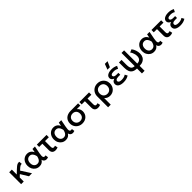

<svg xmlns="http://www.w3.org/2000/svg" viewBox="643 -3096 5641 5641"><g transform="rotate(-45 3464.0 -275.0)"><path d="M76.5 0V-495H186.5V-291L299.5 -398.5Q338 -435 370.5 -460.8Q403 -486.5 435 -497.8Q467 -509 504.5 -503L512 -407Q484.5 -411 461.8 -402.2Q439 -393.5 416.2 -374.8Q393.5 -356 365.5 -329.5L336.5 -302.5L530 0H404L259 -236L186.5 -166.5V0Z M831.5 15Q761.5 15 707 -19Q652.5 -53 621.2 -112.2Q590 -171.5 590 -247.5Q590 -304.5 607.8 -352.8Q625.5 -401 657.5 -436.2Q689.5 -471.5 733.2 -490.8Q777 -510 828.5 -510Q877.5 -510 915.2 -493.2Q953 -476.5 979.5 -447.5Q1006 -418.5 1022 -380.5L1043.5 -495H1146L1100.5 -260Q1089.5 -203 1089 -166Q1088.5 -129 1098.8 -110Q1109 -91 1130 -86.5Q1151 -82 1182.5 -90.5L1194.5 -0.5Q1149 18 1109 13.5Q1069 9 1041.8 -16Q1014.5 -41 1008 -83Q979.5 -35.5 936.8 -10.2Q894 15 831.5 15ZM841 -82.5Q885 -82.5 914.2 -103.8Q943.5 -125 961.5 -162.2Q979.5 -199.5 989 -247Q985.5 -263.5 979.5 -285Q973.5 -306.5 962.8 -328.8Q952 -351 935.5 -370Q919 -389 895.2 -400.8Q871.5 -412.5 839 -412.5Q797 -412.5 765.8 -392.5Q734.5 -372.5 717.2 -335.5Q700 -298.5 700 -248Q700 -170.5 739 -126.5Q778 -82.5 841 -82.5Z M1497.5 14Q1457 14 1425.5 -1.2Q1394 -16.5 1376 -48.8Q1358 -81 1358 -132V-398.5H1225V-495H1627.5V-398.5H1468V-167Q1468 -120 1481.5 -102Q1495 -84 1524 -84Q1537.5 -84 1550.8 -87Q1564 -90 1578.5 -96L1598 -6Q1573 4 1547.2 9Q1521.5 14 1497.5 14Z M1925.5 15Q1855.5 15 1801 -19Q1746.5 -53 1715.2 -112.2Q1684 -171.5 1684 -247.5Q1684 -304.5 1701.8 -352.8Q1719.5 -401 1751.5 -436.2Q1783.5 -471.5 1827.2 -490.8Q1871 -510 1922.5 -510Q1971.5 -510 2009.2 -493.2Q2047 -476.5 2073.5 -447.5Q2100 -418.5 2116 -380.5L2137.5 -495H2240L2194.5 -260Q2183.5 -203 2183 -166Q2182.5 -129 2192.8 -110Q2203 -91 2224 -86.5Q2245 -82 2276.5 -90.5L2288.5 -0.5Q2243 18 2203 13.5Q2163 9 2135.8 -16Q2108.5 -41 2102 -83Q2073.5 -35.5 2030.8 -10.2Q1988 15 1925.5 15ZM1935 -82.5Q1979 -82.5 2008.2 -103.8Q2037.5 -125 2055.5 -162.2Q2073.5 -199.5 2083 -247Q2079.5 -263.5 2073.5 -285Q2067.5 -306.5 2056.8 -328.8Q2046 -351 2029.5 -370Q2013 -389 1989.2 -400.8Q1965.5 -412.5 1933 -412.5Q1891 -412.5 1859.8 -392.5Q1828.5 -372.5 1811.2 -335.5Q1794 -298.5 1794 -248Q1794 -170.5 1833 -126.5Q1872 -82.5 1935 -82.5Z M2616 15Q2539 15 2478.8 -19Q2418.5 -53 2384 -111.8Q2349.5 -170.5 2349.5 -244Q2349.5 -298.5 2368 -344.5Q2386.5 -390.5 2422.2 -424.2Q2458 -458 2509.8 -476.5Q2561.5 -495 2627.5 -495H2939.5V-402H2790.5Q2834 -370.5 2853.8 -324Q2873.5 -277.5 2873.5 -227.5Q2873.5 -176 2855 -132Q2836.5 -88 2802.5 -55Q2768.5 -22 2721.2 -3.5Q2674 15 2616 15ZM2617 -82.5Q2662 -82.5 2696 -101.5Q2730 -120.5 2748.8 -155.8Q2767.5 -191 2767.5 -240.5Q2767.5 -315.5 2725.2 -357.5Q2683 -399.5 2614 -399.5Q2570 -399.5 2535.2 -381.8Q2500.5 -364 2480 -329.8Q2459.5 -295.5 2459.5 -245.5Q2459.5 -171.5 2503.5 -127Q2547.5 -82.5 2617 -82.5Z M3264 14Q3223.5 14 3192 -1.2Q3160.5 -16.5 3142.5 -48.8Q3124.5 -81 3124.5 -132V-398.5H2991.5V-495H3394V-398.5H3234.5V-167Q3234.5 -120 3248 -102Q3261.5 -84 3290.5 -84Q3304 -84 3317.2 -87Q3330.5 -90 3345 -96L3364.5 -6Q3339.5 4 3313.8 9Q3288 14 3264 14Z M3481 210V-242.5Q3481 -317 3515 -377.8Q3549 -438.5 3609.5 -474.2Q3670 -510 3749 -510Q3829.5 -510 3889.8 -474.5Q3950 -439 3983.5 -379.2Q4017 -319.5 4017 -247.5Q4017 -193 3998.8 -145.2Q3980.5 -97.5 3946.8 -61.5Q3913 -25.5 3866.8 -5.2Q3820.5 15 3765 15Q3712 15 3665.8 -6Q3619.5 -27 3590.5 -63V210ZM3749 -82.5Q3795 -82.5 3830.8 -102.8Q3866.5 -123 3886.8 -160Q3907 -197 3907 -247.5Q3907 -298 3886.5 -335.2Q3866 -372.5 3830.2 -392.5Q3794.5 -412.5 3749 -412.5Q3703 -412.5 3667.2 -392.5Q3631.5 -372.5 3611 -335.2Q3590.5 -298 3590.5 -247.5Q3590.5 -197 3611 -160Q3631.5 -123 3667.2 -102.8Q3703 -82.5 3749 -82.5Z M4326.5 15Q4224.5 15 4163 -22Q4101.5 -59 4101.5 -134.5Q4101.5 -174.5 4125 -205.8Q4148.5 -237 4204 -256Q4153.5 -276.5 4133 -306Q4112.5 -335.5 4112.5 -370.5Q4112.5 -416 4141.8 -446.8Q4171 -477.5 4221 -493.5Q4271 -509.5 4333 -509.5Q4389 -509.5 4436 -499Q4483 -488.5 4529 -464L4486.5 -381Q4458 -400.5 4421 -410.2Q4384 -420 4340.5 -420Q4307 -420 4279.5 -413.8Q4252 -407.5 4235.5 -394Q4219 -380.5 4219 -357.5Q4219 -327 4248.2 -309.8Q4277.5 -292.5 4325 -292.5H4410V-213.5H4328Q4293 -213.5 4267.2 -206Q4241.5 -198.5 4227.2 -183.5Q4213 -168.5 4213 -145Q4213 -110 4246 -93Q4279 -76 4337.5 -76Q4386.5 -76 4429.2 -88Q4472 -100 4503.5 -123L4546 -44Q4501 -14 4446.2 0.5Q4391.5 15 4326.5 15ZM4248.5 -585 4315.5 -759.5H4427L4350 -585Z M4887 210V5.5Q4790 3.5 4735.8 -31.5Q4681.5 -66.5 4659.2 -128.8Q4637 -191 4637 -275V-495H4744.5V-287Q4744.5 -221 4758.2 -178.5Q4772 -136 4803.2 -115Q4834.5 -94 4888.5 -92V-640H4995.5V-92Q5035 -92 5064.2 -103.2Q5093.5 -114.5 5112.8 -135Q5132 -155.5 5141.5 -183.8Q5151 -212 5151 -246.5Q5151 -287.5 5142.5 -326.8Q5134 -366 5117.5 -402Q5101 -438 5076.5 -468.5L5171.5 -509Q5216 -453 5239.2 -382.2Q5262.5 -311.5 5262.5 -241Q5262.5 -167.5 5232 -112Q5201.5 -56.5 5142.2 -25.5Q5083 5.5 4997 5.5V210Z M5594 15Q5524 15 5469.5 -19Q5415 -53 5383.8 -112.2Q5352.5 -171.5 5352.5 -247.5Q5352.5 -304.5 5370.2 -352.8Q5388 -401 5420 -436.2Q5452 -471.5 5495.8 -490.8Q5539.5 -510 5591 -510Q5640 -510 5677.8 -493.2Q5715.5 -476.5 5742 -447.5Q5768.5 -418.5 5784.5 -380.5L5806 -495H5908.5L5863 -260Q5852 -203 5851.5 -166Q5851 -129 5861.2 -110Q5871.5 -91 5892.5 -86.5Q5913.5 -82 5945 -90.5L5957 -0.5Q5911.5 18 5871.5 13.5Q5831.5 9 5804.2 -16Q5777 -41 5770.5 -83Q5742 -35.5 5699.2 -10.2Q5656.5 15 5594 15ZM5603.5 -82.5Q5647.5 -82.5 5676.8 -103.8Q5706 -125 5724 -162.2Q5742 -199.5 5751.5 -247Q5748 -263.5 5742 -285Q5736 -306.5 5725.2 -328.8Q5714.5 -351 5698 -370Q5681.5 -389 5657.8 -400.8Q5634 -412.5 5601.5 -412.5Q5559.5 -412.5 5528.2 -392.5Q5497 -372.5 5479.8 -335.5Q5462.5 -298.5 5462.5 -248Q5462.5 -170.5 5501.5 -126.5Q5540.5 -82.5 5603.5 -82.5Z M6260 14Q6219.5 14 6188 -1.2Q6156.5 -16.5 6138.5 -48.8Q6120.5 -81 6120.5 -132V-398.5H5987.5V-495H6390V-398.5H6230.5V-167Q6230.5 -120 6244 -102Q6257.5 -84 6286.5 -84Q6300 -84 6313.2 -87Q6326.5 -90 6341 -96L6360.5 -6Q6335.5 4 6309.8 9Q6284 14 6260 14Z M6684.5 15Q6582.5 15 6521 -22Q6459.5 -59 6459.5 -134.5Q6459.5 -174.5 6483 -205.8Q6506.5 -237 6562 -256Q6511.5 -276.5 6491 -306Q6470.5 -335.5 6470.5 -370.5Q6470.5 -416 6499.8 -446.8Q6529 -477.5 6579 -493.5Q6629 -509.5 6691 -509.5Q6747 -509.5 6794 -499Q6841 -488.5 6887 -464L6844.5 -381Q6816 -400.5 6779 -410.2Q6742 -420 6698.5 -420Q6665 -420 6637.5 -413.8Q6610 -407.5 6593.5 -394Q6577 -380.5 6577 -357.5Q6577 -327 6606.2 -309.8Q6635.5 -292.5 6683 -292.5H6768V-213.5H6686Q6651 -213.5 6625.2 -206Q6599.5 -198.5 6585.2 -183.5Q6571 -168.5 6571 -145Q6571 -110 6604 -93Q6637 -76 6695.5 -76Q6744.5 -76 6787.2 -88Q6830 -100 6861.5 -123L6904 -44Q6859 -14 6804.2 0.5Q6749.5 15 6684.5 15Z"/></g></svg>

Font: Geologica Cursive
Style: Regular
Weight: 400
Designer: Sindre Bremnes, Frode Helland
Foundry: Monokrom Skriftforlag AS
Version: Version 1.010;gftools[0.9.28]